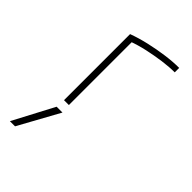

<svg xmlns="http://www.w3.org/2000/svg" viewBox="-238 -618 976 976"><g transform="rotate(45 250.0 -130.0)"><path d="M68 270H31L147 50H189ZM150 -475Q196 -492 248.5 -504Q301 -516 352.5 -523Q404 -530 448 -530V-498Q408 -498 361 -491.5Q314 -485 266 -474.5Q218 -464 175 -448L185 -466V0H150Z"/></g></svg>

Font: M PLUS Code Latin ExtraLight
Style: Regular
Weight: 250
Designer: Coji Morishita
Foundry: UNDERFOREST DESIGN
Version: Version 1.002; ttfautohint (v1.8.3)